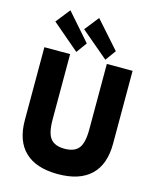

<svg xmlns="http://www.w3.org/2000/svg" viewBox="-158 -1232 1109 1354"><g transform="rotate(15 396.0 -554.5)"><path d="M718 -825V-293Q718 -141 636 -63Q554 15 396 15Q238 15 156 -63Q74 -141 74 -293V-825H262V-348Q262 -248 293.5 -209Q325 -170 396 -170Q467 -170 498.5 -209Q530 -248 530 -348V-825ZM356 -928 184 -1124 102 -1020 300 -851ZM568 -928 394 -1124 312 -1020 512 -851Z"/></g></svg>

Font: Hussar
Style: BoldWeb
Weight: 700
Foundry: Cannot Into Space Fonts
Version: Version 2.00